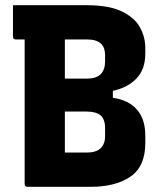

<svg xmlns="http://www.w3.org/2000/svg" viewBox="-20 -720 640 740"><path d="M330 0H86Q75 0 75 -11V-568H41Q30 -568 30 -579V-700H313Q400 -700 449.5 -676Q499 -652 519.5 -614.5Q540 -577 540 -536V-513Q540 -453 506 -417.5Q472 -382 415 -370V-343Q474 -335 507 -298.5Q540 -262 540 -197V-169Q540 -78 482.5 -39Q425 0 330 0ZM315 -568H230V-417H316Q385 -417 385 -484V-508Q385 -536 370 -551Q353 -568 315 -568ZM230 -132H314Q351 -132 368 -149Q385 -166 385 -194V-226Q385 -260 368 -275Q351 -290 314 -290H230Z"/></svg>

Font: Recursive Sn Lnr St XBd
Style: Regular
Weight: 800
Version: Version 1.079;hotconv 1.0.112;makeotfexe 2.5.65598; ttfautoh